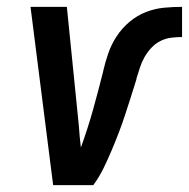

<svg xmlns="http://www.w3.org/2000/svg" viewBox="-20 -540 551 560"><path d="M135 0 69 -520H175L210 -173Q211 -157 212.5 -141Q214 -125 216 -109Q216 -109 216 -109.5Q216 -110 216 -110Q236 -165 251.5 -220.5Q267 -276 281 -332V-333Q287 -359 296 -385Q305 -411 320.5 -434.5Q336 -458 358 -476.5Q380 -495 406 -505Q432 -515 458.5 -517.5Q485 -520 511 -520V-432Q496 -432 479.5 -430Q463 -428 448 -420.5Q433 -413 421 -400Q409 -387 401 -372.5Q393 -358 388 -342.5Q383 -327 378 -311V-310V-309Q370 -283 361.5 -256.5Q353 -230 344.5 -204Q336 -178 326 -152Q316 -126 305 -100Q294 -74 281.5 -48.5Q269 -23 252 0Z"/></svg>

Font: Iosevka SS04 Semibold Oblique
Style: Regular
Weight: 600
Italic angle: -9°
Monospace: yes
Designer: Belleve Invis
Foundry: Belleve Invis
Version: Version 19.0.0; ttfautohint (v1.8.4)